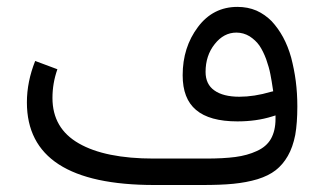

<svg xmlns="http://www.w3.org/2000/svg" viewBox="-20 -529 927 549"><path d="M758.2 -196 767.8 -199V-188.9C767.8 -166.2 763.2 -147.1 754.7 -132C746.1 -116.9 732.5 -105.3 714.4 -97.2C696.2 -88.7 675.6 -83.1 652.9 -80.1C630.2 -77.1 602 -75.6 568.3 -75.6H419.6C327 -75.6 255.4 -90.2 205.5 -118.9C155.2 -147.6 130 -190.9 130 -248.9C130 -276.6 134.5 -303.8 144.1 -331L80.6 -354.7C65 -315.4 56.9 -276.1 56.9 -236.3C56.9 -78.6 178.3 0 421.7 0H557.7C592.4 0 622.7 -1 647.4 -3.5C672 -6 694.7 -10.1 716.4 -16.6C737.5 -23.2 754.7 -31.7 768.3 -42.3C781.9 -52.9 793.5 -66.5 803 -83.1C812.6 -99.7 819.6 -119.9 824.2 -143.1C828.2 -165.7 830.2 -192.9 830.2 -224.7C830.2 -249.9 828.7 -274.1 825.7 -297.2C822.7 -320.4 818.1 -342.6 812.6 -364.2C806.5 -385.9 799 -405 789.4 -422.7C779.8 -440.3 768.8 -455.4 756.7 -468.5C744.1 -481.1 730 -491.2 713.4 -498.7C696.7 -505.8 678.6 -509.3 658.9 -509.3C612.6 -509.3 574.8 -490.2 546.1 -451.9C516.9 -413.1 502.3 -367.3 502.3 -313.9C502.3 -269 514.9 -236.3 540.6 -214.6C566.2 -192.9 605.5 -181.9 658.9 -181.9C694.7 -181.9 727.5 -186.4 758.2 -196ZM760.2 -274.6 761.2 -268 754.7 -266.5C722.4 -256.9 692.2 -252.4 664.5 -252.4C633.8 -252.4 609.6 -258.4 592.9 -270.5C576.3 -282.1 567.8 -299.7 567.8 -323.4C567.8 -354.2 576.3 -380.9 594 -403C611.1 -424.7 631.7 -435.8 655.9 -435.8C669.5 -435.8 682.1 -432.2 693.7 -425.2C705.3 -417.6 714.4 -409.1 721.9 -398.5C729 -387.9 735.5 -374.8 741.1 -359.7C746.6 -344.1 750.6 -330 753.1 -316.9C755.7 -303.3 758.2 -289.2 760.2 -274.6Z"/></svg>

Font: Vazir FD Light
Style: Regular
Weight: 300
Foundry: DejaVu fonts team - Redesigned by Saber Rastikerdar
Version: Version 21.10;October 20, 2019;FontCreator 12.0.0.2547 64-bi